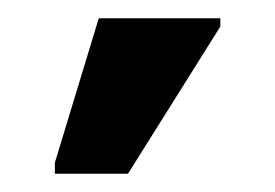

<svg xmlns="http://www.w3.org/2000/svg" viewBox="-20 -796 301 210"><path d="M40 -606V-618L88 -776H221V-767L120 -606Z"/></svg>

Font: Noto Sans Condensed SemiBold
Style: Regular
Weight: 600
Width: 3
Designer: Monotype Design Team
Foundry: Monotype Imaging Inc.
Version: Version 2.013; ttfautohint (v1.8.4.7-5d5b)